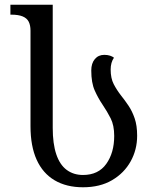

<svg xmlns="http://www.w3.org/2000/svg" viewBox="-20 -780 655 812"><path d="M331 12Q261 12 211 -17.5Q161 -47 135 -104.5Q109 -162 109 -246V-650Q109 -673 101.5 -688Q94 -703 76 -710.5Q58 -718 28 -718H24V-760H203V-239Q203 -172 218 -127.5Q233 -83 262 -61.5Q291 -40 331 -40Q396 -40 429.5 -87Q463 -134 463 -205Q463 -250 448 -279.5Q433 -309 414 -337Q395 -365 380.5 -397.5Q366 -430 366 -482Q366 -512 381 -530Q396 -548 421 -548Q435 -548 445.5 -544.5Q456 -541 462 -536Q455 -526 451.5 -513.5Q448 -501 448 -486Q448 -449 461 -424Q474 -399 492 -376Q508 -356 523.5 -333Q539 -310 549.5 -279.5Q560 -249 560 -206Q560 -147 532.5 -97.5Q505 -48 454 -18Q403 12 331 12Z"/></svg>

Font: Noto Serif Georgian
Style: Regular
Weight: 400
Designer: Monotype Design Team, Akaki Razmadze
Foundry: Google LLC
Version: Version 2.002